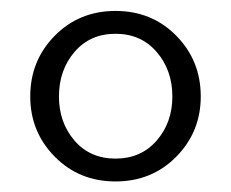

<svg xmlns="http://www.w3.org/2000/svg" viewBox="-20 -734 425 353"><path d="M35.6 -556.6Q35.6 -622.6 80.6 -668.2Q125.5 -713.9 192.4 -713.9Q259.3 -713.9 304.2 -668.2Q349.1 -622.6 349.1 -556.6Q349.1 -491.7 304.2 -446Q259.3 -400.4 192.4 -400.4Q125.5 -400.4 80.6 -446Q35.6 -491.7 35.6 -556.6ZM88.4 -556.6Q88.4 -508.8 116.9 -475.6Q145.5 -442.4 192.4 -442.4Q239.3 -442.4 268.1 -475.6Q296.9 -508.8 296.9 -556.6Q296.9 -605 268.1 -638.4Q239.3 -671.9 192.4 -671.9Q145.5 -671.9 116.9 -638.4Q88.4 -605 88.4 -556.6Z"/></svg>

Font: VidalokaRegular
Style: Regular
Weight: 400
Designer: Cyreal (www.cyreal.org)
Foundry: Cyreal (www.cyreal.org)
Version: Version 1.000